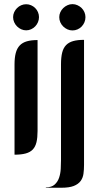

<svg xmlns="http://www.w3.org/2000/svg" viewBox="-20 -738 428 916"><path d="M105 -717.8Q117.2 -717.8 128.4 -712.9Q139.6 -708 147.9 -699.7Q156.2 -691.4 161.1 -680.2Q166 -668.9 166 -656.2Q166 -643.6 161.1 -632.1Q156.2 -620.6 147.9 -612.1Q139.6 -603.5 128.4 -598.4Q117.2 -593.3 105 -593.3Q92.3 -593.3 81.1 -598.4Q69.8 -603.5 61.3 -612.1Q52.7 -620.6 47.6 -632.1Q42.5 -643.6 42.5 -656.2Q42.5 -668.5 47.6 -679.7Q52.7 -690.9 61.3 -699.5Q69.8 -708 81.1 -712.9Q92.3 -717.8 105 -717.8ZM159.2 -113.3Q159.2 -81.5 154.1 -59.8Q148.9 -38.1 136.5 -24.9Q124 -11.7 102.8 -5.9Q81.5 0 49.3 0V-430.2Q49.3 -462.9 55.2 -485.1Q61 -507.3 74 -521Q86.9 -534.7 107.9 -540.8Q128.9 -546.9 159.2 -546.9ZM380.9 48.8Q380.9 71.3 378.2 91.1Q375.5 110.8 364.5 125.7Q353.5 140.6 331.8 149.2Q310.1 157.7 272 157.7H199.2Q198.2 157.7 198.2 156.7Q198.2 155.8 199.2 155.8Q226.1 155.8 240.7 142.6Q255.4 129.4 262 109.6Q268.6 89.8 269.8 67.1Q271 44.4 271 25.4V-431.2Q271 -464.4 276.6 -486.8Q282.2 -509.3 295.2 -522.7Q308.1 -536.1 329.1 -542Q350.1 -547.9 380.9 -547.9ZM325.7 -718.3Q338.4 -718.3 349.6 -713.1Q360.8 -708 369.4 -699.7Q377.9 -691.4 382.8 -679.9Q387.7 -668.5 387.7 -656.2Q387.7 -643.1 382.8 -631.6Q377.9 -620.1 369.4 -611.3Q360.8 -602.5 349.6 -597.7Q338.4 -592.8 325.7 -592.8Q313 -592.8 301.8 -597.9Q290.5 -603 281.7 -611.6Q272.9 -620.1 267.8 -631.6Q262.7 -643.1 262.7 -656.2Q262.7 -668.5 267.8 -679.7Q272.9 -690.9 281.7 -699.5Q290.5 -708 301.8 -713.1Q313 -718.3 325.7 -718.3Z"/></svg>

Font: Unique
Style: Regular
Weight: 400
Designer: Anna Pocius (aka Artmaker)
Foundry: Anna Pocius
Version: Version 1.000 2013 initial release